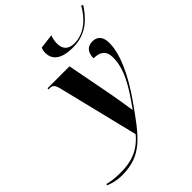

<svg xmlns="http://www.w3.org/2000/svg" viewBox="-439 -918 1303 1303"><g transform="rotate(-45 212.5 -266.0)"><path d="M336 -609C476 -609 544 -698 588 -764L576 -772C536 -699 463 -622 363 -622C309 -622 277 -648 277 -705C277 -729 282 -753 290 -772L185 -759C179 -746 176 -732 176 -717C176 -659 213 -609 336 -609ZM-42 240C149 240 222 137 366 -67C463 -205 532 -347 532 -457C532 -512 508 -546 458 -546C410 -546 382 -517 382 -459C440 -459 480 -436 480 -371C480 -259 420 -159 323 -25H321C315 -68 301 -156 291 -208L228 -536H18L16 -526H26C57 -526 68 -513 78 -473L220 107C148 193 66 220 -35 220C-96 220 -139 212 -159 206L-163 215C-135 228 -94 240 -42 240Z"/></g></svg>

Font: Noto Serif Display
Style: Bold Italic
Weight: 700
Italic angle: -12°
Designer: Monotype Design Team
Foundry: Monotype Imaging Inc.
Version: Version 2.009